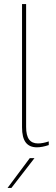

<svg xmlns="http://www.w3.org/2000/svg" viewBox="-20 -717 273 941"><path d="M88 -93V-697H108V-95Q108 -53 122.5 -33.5Q137 -14 166 -14Q190 -14 219 -24V-6Q186 5 161 5Q124 5 106 -19Q88 -43 88 -93ZM126 58H149L36 204H17Z"/></svg>

Font: Hanken Grotesk Thin
Style: Regular
Weight: 100
Designer: Alfredo Marco Pradil
Foundry: Hanken Design Co.
Version: Version 3.014